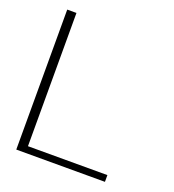

<svg xmlns="http://www.w3.org/2000/svg" viewBox="-125 -773 790 870"><g transform="rotate(20 270.0 -337.5)"><path d="M51 0H478.5V-32.5H95.5V-675H51Z"/></g></svg>

Font: Anybody SemiExpanded ExtraLight
Style: Regular
Weight: 250
Width: 6
Version: Version 1.113;gftools[0.9.25]